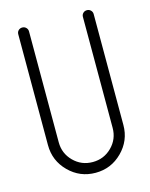

<svg xmlns="http://www.w3.org/2000/svg" viewBox="-102 -702 612 783"><g transform="rotate(-15 204.5 -311.0)"><path d="M45.4 -145.5V-613.8Q45.4 -623.5 52 -629.9Q58.6 -636.2 68.1 -636.2Q77.6 -636.2 84.2 -629.6Q90.8 -623 90.8 -613.8V-145.5Q90.8 -98.1 124 -64.9Q157.2 -31.7 204.6 -31.7Q252 -31.7 285.2 -64.9Q318.4 -98.1 318.4 -145.5V-613.8Q318.4 -623.5 325 -629.9Q331.5 -636.2 341.1 -636.2Q350.6 -636.2 357.2 -629.6Q363.8 -623 363.8 -613.8V-145.5Q363.8 -79.6 317.1 -33Q270.5 13.7 204.6 13.7Q138.7 13.7 92 -33Q45.4 -79.6 45.4 -145.5Z"/></g></svg>

Font: OpenGost Type A TT
Style: Regular
Weight: 400
Version: Version 0.3